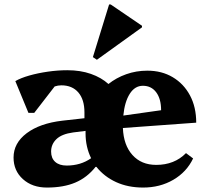

<svg xmlns="http://www.w3.org/2000/svg" viewBox="-20 -829 939 864"><path d="M191 15Q125 15 83 -23Q41 -61 41 -120Q41 -185 100 -229.5Q159 -274 261 -286L360 -297V-323Q360 -381 332.5 -413Q305 -445 256 -445Q241 -445 226 -440L134 -321H108L49 -464Q73 -478 111.5 -489Q150 -500 195 -506.5Q240 -513 283 -513Q342 -513 389 -496.5Q436 -480 468 -451Q503 -479 548 -495Q593 -511 643 -511Q708 -511 757.5 -481.5Q807 -452 835 -399.5Q863 -347 863 -277L533 -253Q536 -176 576 -131.5Q616 -87 683 -87Q765 -87 817 -140L849 -116Q820 -55 760 -20Q700 15 624 15Q556 15 502.5 -9.5Q449 -34 414 -78H410Q372 -30 319 -7.5Q266 15 191 15ZM623 -443Q587 -443 564 -407Q541 -371 535 -309L705 -333Q705 -384 683 -413.5Q661 -443 623 -443ZM210 -147Q210 -117 228.5 -100.5Q247 -84 280 -84Q343 -84 390 -117Q365 -168 365 -229Q365 -235 365 -240L309 -233Q258 -226 234 -203Q210 -180 210 -147ZM416 -560 398 -572 471 -809H478L619 -713V-706Z"/></svg>

Font: Platypi
Style: Bold
Weight: 700
Designer: David Sargent
Foundry: Bolt Cutter Type
Version: Version 1.200; ttfautohint (v1.8.4.7-5d5b)